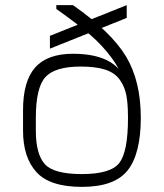

<svg xmlns="http://www.w3.org/2000/svg" viewBox="-20 -720 640 750"><path d="M300 -40Q190 -40 155 -79Q120 -118 120 -210V-250H70V-210Q70 -105 122.5 -47.5Q175 10 300 10Q428 10 479 -55Q530 -120 530 -260Q530 -403 472.5 -499Q415 -595 265 -700H200V-685Q286 -624 333.5 -583Q381 -542 417.5 -492Q454 -442 467 -389Q480 -336 480 -260Q480 -128 446.5 -84Q413 -40 300 -40ZM480 -375Q453 -510 265 -510Q165 -510 117.5 -456.5Q70 -403 70 -290V-250H120V-260Q120 -378 157.5 -419Q195 -460 295 -460Q354 -460 391 -448Q428 -436 447.5 -409Q467 -382 473.5 -348Q480 -314 480 -260ZM175 -530 475 -650V-700L175 -580Z"/></svg>

Font: Millimetre
Style: Light
Weight: 200
Designer: Jérémy Landes
Version: Version 1.0